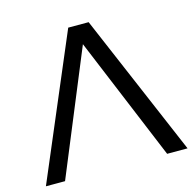

<svg xmlns="http://www.w3.org/2000/svg" viewBox="-103 -804 924 909"><g transform="rotate(-15 359.5 -349.0)"><path d="M12.2 0 308.6 -698.2H408.7L706.5 0H606.4L355.5 -604.5L106 0Z"/></g></svg>

Font: Voltera
Style: Regular
Weight: 400
Designer: Bernd Montag
Version: Version 1.301